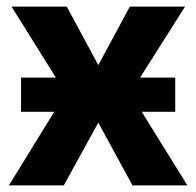

<svg xmlns="http://www.w3.org/2000/svg" viewBox="-20 -564 597 584"><path d="M44 -328V-224H145L7 0H174L279 -191L383 0H550L411 -224H513V-328H406L543 -544H375L279 -366L183 -544H15L150 -328Z"/></svg>

Font: Noto Sans Display
Style: Bold
Weight: 700
Designer: Monotype Design Team
Foundry: Monotype Imaging Inc.
Version: Version 1.900